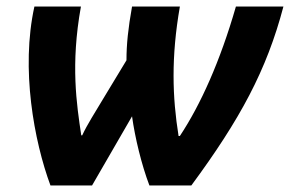

<svg xmlns="http://www.w3.org/2000/svg" viewBox="-20 -566 885 586"><path d="M134 0H261L383 -211C392 -146 412 -63 436 0H564C713 -202 794 -352 845 -546H700C652 -379 592 -246 529 -151H525C506 -270 502 -391 529 -546H383C371 -479 366 -430 366 -382L294 -263C271 -224 246 -186 231 -153H228C214 -247 195 -369 227 -546H85C43 -356 84 -135 134 0Z"/></svg>

Font: BC Sans
Style: Bold Italic
Weight: 700
Italic angle: -12°
Designer: Monotype Design Team
Province of B.C.
Foundry: Monotype Imaging Inc.
Version: Version 2.000;GOOG;noto-source:20170915:90ef993387c0